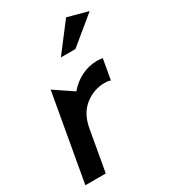

<svg xmlns="http://www.w3.org/2000/svg" viewBox="-190 -870 849 962"><g transform="rotate(-30 234.5 -388.5)"><path d="M376 -511Q329 -511 286 -490Q243 -469 210 -430L103 -502L14 0H132L174 -237Q188 -316 239.5 -356Q291 -396 353 -396Q363 -396 372 -395Q381 -394 387 -390L408 -508Q393 -511 376 -511ZM228 -616H312L469 -745L351 -777Z"/></g></svg>

Font: Geom Medium
Style: Italic
Weight: 500
Italic angle: -10°
Version: Version 1.102